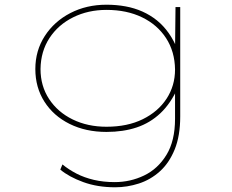

<svg xmlns="http://www.w3.org/2000/svg" viewBox="-20 -555 985 815"><path d="M469 240Q394 240 333.5 218Q273 196 236 165L245 143Q272 165 305 182Q338 199 378.5 208.5Q419 218 467 218Q533 218 591.5 190Q650 162 686.5 102.5Q723 43 723 -51V-183H735Q705 -116 661 -74.5Q617 -33 560 -14Q503 5 432 5Q344 5 275.5 -29Q207 -63 168.5 -123.5Q130 -184 130 -262Q130 -340 170 -402Q210 -464 278.5 -499.5Q347 -535 432 -535Q474 -535 512.5 -528Q551 -521 584.5 -506Q618 -491 646 -468.5Q674 -446 696.5 -414Q719 -382 735 -341L723 -342L725 -525H745V-61Q745 22 721.5 79.5Q698 137 658.5 172.5Q619 208 569.5 224Q520 240 469 240ZM432 -17Q521 -17 586 -49Q651 -81 687 -136Q723 -191 723 -260Q722 -336 685 -393Q648 -450 583 -481.5Q518 -513 432 -513Q354 -513 290.5 -481.5Q227 -450 190 -393.5Q153 -337 152 -262Q152 -190 188.5 -134.5Q225 -79 288.5 -48Q352 -17 432 -17Z"/></svg>

Font: Lexend Zetta Thin
Style: Regular
Weight: 250
Version: Version 1.007